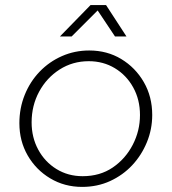

<svg xmlns="http://www.w3.org/2000/svg" viewBox="-20 -720 673 753"><path d="M302 13Q233 13 177 -20.5Q121 -54 88.5 -110.5Q56 -167 56 -237Q56 -296 77 -348Q98 -400 135.5 -439Q173 -478 223 -500Q273 -522 330 -522Q400 -522 455.5 -488.5Q511 -455 544 -398Q577 -341 577 -269Q577 -213 556 -162Q535 -111 498.5 -72Q462 -33 412 -10Q362 13 302 13ZM304 -29Q372 -29 422 -63Q472 -97 500.5 -152Q529 -207 529 -269Q529 -329 502.5 -377Q476 -425 430.5 -452.5Q385 -480 328 -480Q265 -480 214 -447.5Q163 -415 133.5 -360.5Q104 -306 104 -240Q104 -181 130 -133Q156 -85 201.5 -57Q247 -29 304 -29ZM215 -577 335 -700H396L476 -577H431L363 -679L261 -577Z"/></svg>

Font: MuseoModerno Thin ExtraLight
Style: Italic
Weight: 250
Italic angle: -9°
Version: Version 1.003